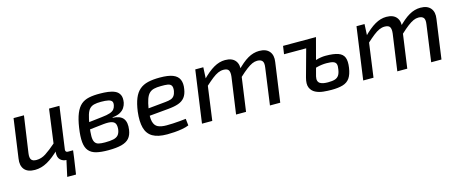

<svg xmlns="http://www.w3.org/2000/svg" viewBox="-39 -1040 4149 1730"><g transform="rotate(-15 2035.5 -175.5)"><path d="M195 -488 146 -148Q140 -106 153 -88Q166 -70 201 -70Q246 -70 288 -97Q330 -124 392 -178L404 -116Q339 -51 281.5 -19Q224 13 165 13Q97 13 67 -23.5Q37 -60 47 -124L98 -488ZM463 -11 532 0 510 149H428ZM526 -488 471 -94Q470 -81 476 -75Q482 -69 492 -69H541L532 0H463Q428 0 405 -22Q382 -44 385 -89L389 -130L383 -145L429 -488Z M908 -500Q945 -500 981.5 -495.5Q1018 -491 1046 -478Q1074 -465 1087.5 -438Q1101 -411 1093 -365Q1088 -341 1074 -319.5Q1060 -298 1033 -283Q1006 -268 962 -264L961 -260Q1033 -256 1059.5 -220Q1086 -184 1076 -117Q1069 -68 1044.5 -40Q1020 -12 972.5 0.5Q925 13 849 13Q781 13 737 2Q693 -9 668.5 -38Q644 -67 639 -118.5Q634 -170 646 -251Q658 -331 678.5 -380.5Q699 -430 729 -456Q759 -482 803.5 -491.5Q848 -501 908 -500ZM896 -426Q857 -426 831.5 -419.5Q806 -413 789.5 -395.5Q773 -378 762 -342.5Q751 -307 742 -248Q733 -186 733 -149Q733 -112 744.5 -93Q756 -74 779 -68.5Q802 -63 838 -63Q886 -63 916 -69.5Q946 -76 961.5 -93.5Q977 -111 982 -143Q986 -175 978 -195.5Q970 -216 943.5 -223.5Q917 -231 867 -226L724 -210L732 -275L870 -291Q919 -296 946 -305.5Q973 -315 984.5 -329.5Q996 -344 1000 -363Q1006 -389 997 -402Q988 -415 963.5 -420.5Q939 -426 896 -426Z M1464 -500Q1544 -500 1587 -482.5Q1630 -465 1645 -429.5Q1660 -394 1651 -342Q1644 -295 1622 -267Q1600 -239 1561.5 -225.5Q1523 -212 1464 -207L1224 -185L1233 -252L1458 -274Q1490 -277 1509.5 -284Q1529 -291 1540.5 -307Q1552 -323 1557 -350Q1562 -384 1552 -400Q1542 -416 1517.5 -420Q1493 -424 1454 -423Q1416 -423 1389.5 -416.5Q1363 -410 1345 -392Q1327 -374 1315.5 -341Q1304 -308 1295 -255Q1283 -177 1293.5 -136.5Q1304 -96 1334 -82Q1364 -68 1413 -68Q1440 -68 1472 -69.5Q1504 -71 1536 -74Q1568 -77 1595 -80L1602 -17Q1576 -6 1539.5 0.5Q1503 7 1466 9.5Q1429 12 1399 12Q1312 12 1263.5 -16.5Q1215 -45 1199 -104.5Q1183 -164 1194 -255Q1204 -328 1223.5 -375.5Q1243 -423 1275 -450.5Q1307 -478 1353.5 -489Q1400 -500 1464 -500Z M1868 -488 1862 -364 1869 -350 1821 0H1725L1793 -488ZM2073 -500Q2138 -500 2167.5 -463.5Q2197 -427 2187 -365L2136 0H2043L2091 -340Q2096 -381 2084.5 -400Q2073 -419 2036 -419Q2011 -419 1986 -408Q1961 -397 1931 -373.5Q1901 -350 1857 -310L1851 -374Q1914 -439 1967 -469.5Q2020 -500 2073 -500ZM2391 -500Q2456 -500 2486 -463.5Q2516 -427 2506 -365L2455 0H2359L2406 -340Q2413 -385 2398.5 -402Q2384 -419 2351 -419Q2328 -419 2304.5 -408.5Q2281 -398 2250.5 -375Q2220 -352 2176 -311L2171 -374Q2233 -440 2285 -470Q2337 -500 2391 -500Z M2919 -488 2828 -146Q2822 -120 2827.5 -104Q2833 -88 2847 -80Q2861 -72 2879.5 -69Q2898 -66 2919 -66Q2960 -66 2983.5 -73.5Q3007 -81 3020 -100Q3033 -119 3038 -154Q3044 -185 3038.5 -203Q3033 -221 3011.5 -228.5Q2990 -236 2949 -236Q2905 -236 2859.5 -224.5Q2814 -213 2766 -188L2775 -249Q2822 -275 2868.5 -289Q2915 -303 2958 -303Q3034 -303 3075.5 -288Q3117 -273 3130.5 -238.5Q3144 -204 3135 -144Q3126 -83 3103 -50Q3080 -17 3038 -4.5Q2996 8 2932 8Q2896 8 2856 4Q2816 0 2783.5 -16.5Q2751 -33 2736.5 -67Q2722 -101 2738 -160L2825 -476ZM2919 -488 2863 -413H2601L2612 -488Z M3372 -488 3366 -364 3373 -350 3325 0H3229L3297 -488ZM3577 -500Q3642 -500 3671.5 -463.5Q3701 -427 3691 -365L3640 0H3547L3595 -340Q3600 -381 3588.5 -400Q3577 -419 3540 -419Q3515 -419 3490 -408Q3465 -397 3435 -373.5Q3405 -350 3361 -310L3355 -374Q3418 -439 3471 -469.5Q3524 -500 3577 -500ZM3895 -500Q3960 -500 3990 -463.5Q4020 -427 4010 -365L3959 0H3863L3910 -340Q3917 -385 3902.5 -402Q3888 -419 3855 -419Q3832 -419 3808.5 -408.5Q3785 -398 3754.5 -375Q3724 -352 3680 -311L3675 -374Q3737 -440 3789 -470Q3841 -500 3895 -500Z"/></g></svg>

Font: Exo 2 Medium
Style: Italic
Weight: 500
Italic angle: -8°
Designer: Natanael Gama
Foundry: Natanael Gama
Version: Version 2.010